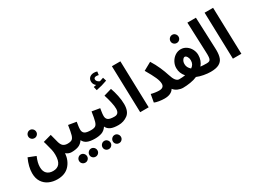

<svg xmlns="http://www.w3.org/2000/svg" viewBox="-54 -1590 3494 2626"><g transform="rotate(-30 1693.0 -277.0)"><path d="M717 -61Q717 -32 698.5 -13.5Q680 5 647 5Q623 5 600.5 -3.5Q578 -12 560 -29Q550 85 482.5 157.5Q415 230 294 230Q223 230 163.5 203.5Q104 177 68 122Q32 67 32 -16Q32 -116 87 -236L204 -190Q184 -143 175 -106.5Q166 -70 166 -35Q166 33 201.5 67.5Q237 102 299 102Q366 102 400 59.5Q434 17 434 -77Q434 -119 425.5 -157Q417 -195 397 -267L385 -307L515 -343Q537 -253 551 -206Q567 -156 593.5 -139.5Q620 -123 656 -123Q685 -123 701 -105.5Q717 -88 717 -61ZM237 -478Q237 -505 256 -524.5Q275 -544 302 -544Q328 -544 346.5 -524.5Q365 -505 365 -478Q365 -452 346.5 -433.5Q328 -415 302 -415Q274 -415 255.5 -433.5Q237 -452 237 -478Z M1088 -61Q1088 -30 1069.5 -12.5Q1051 5 1017 5Q939 5 895 -15Q851 -35 832 -77Q799 -28 753 -11.5Q707 5 645 5L655 -123Q702 -123 724.5 -137.5Q747 -152 760 -196Q773 -240 788 -342L913 -321Q912 -312 905.5 -274Q899 -236 899 -206Q899 -163 926.5 -143Q954 -123 1027 -123Q1056 -123 1072 -105.5Q1088 -88 1088 -61ZM672 160Q672 133 691 113.5Q710 94 737 94Q763 94 781.5 113.5Q800 133 800 160Q800 186 781.5 204.5Q763 223 737 223Q709 223 690.5 204.5Q672 186 672 160ZM835 160Q835 133 854 113.5Q873 94 900 94Q926 94 944.5 113.5Q963 133 963 160Q963 186 944.5 204.5Q926 223 900 223Q872 223 853.5 204.5Q835 186 835 160Z M1459 -61Q1459 -30 1440.5 -12.5Q1422 5 1388 5Q1310 5 1266 -15Q1222 -35 1203 -77Q1170 -28 1124 -11.5Q1078 5 1016 5L1026 -123Q1073 -123 1095.5 -137.5Q1118 -152 1131 -196Q1144 -240 1159 -342L1284 -321Q1283 -312 1276.5 -274Q1270 -236 1270 -206Q1270 -163 1297.5 -143Q1325 -123 1398 -123Q1427 -123 1443 -105.5Q1459 -88 1459 -61ZM1043 160Q1043 133 1062 113.5Q1081 94 1108 94Q1134 94 1152.5 113.5Q1171 133 1171 160Q1171 186 1152.5 204.5Q1134 223 1108 223Q1080 223 1061.5 204.5Q1043 186 1043 160ZM1206 160Q1206 133 1225 113.5Q1244 94 1271 94Q1297 94 1315.5 113.5Q1334 133 1334 160Q1334 186 1315.5 204.5Q1297 223 1271 223Q1243 223 1224.5 204.5Q1206 186 1206 160Z M1397 -123Q1469 -123 1469 -207Q1469 -250 1454.5 -314Q1440 -378 1420 -440L1543 -476Q1565 -416 1580.5 -342.5Q1596 -269 1596 -204Q1596 -89 1532.5 -42Q1469 5 1387 5ZM1542 -607Q1459 -576 1366 -558L1352 -616Q1385 -621 1394 -624Q1356 -653 1356 -699Q1356 -739 1382.5 -761.5Q1409 -784 1451 -784Q1462 -784 1476.5 -782Q1491 -780 1500 -776L1493 -723Q1473 -728 1457 -728Q1417 -728 1417 -697Q1417 -678 1431.5 -663.5Q1446 -649 1465 -642Q1512 -657 1525 -662Z M1709 -738H1843L1864 0H1730Z M2479 -61Q2479 -30 2460.5 -12.5Q2442 5 2408 5Q2368 5 2327.5 -12Q2287 -29 2262 -62Q2221 6 2114 6Q2073 6 2027 -1.5Q1981 -9 1957 -21L1979 -144Q2006 -136 2041.5 -131Q2077 -126 2103 -126Q2181 -126 2181 -190Q2181 -232 2154 -293.5Q2127 -355 2066 -459L2192 -529Q2238 -456 2270.5 -381.5Q2303 -307 2321 -249Q2341 -183 2365 -153Q2389 -123 2418 -123Q2447 -123 2463 -105.5Q2479 -88 2479 -61Z M2914 -61Q2914 -32 2895.5 -13.5Q2877 5 2843 5Q2794 5 2734.5 -6Q2675 -17 2631 -36Q2585 -15 2522.5 -5Q2460 5 2407 5L2416 -123Q2465 -123 2514 -130Q2458 -193 2458 -275Q2458 -324 2482.5 -369Q2507 -414 2548.5 -441.5Q2590 -469 2638 -469Q2687 -469 2726.5 -441.5Q2766 -414 2788 -371Q2810 -328 2810 -282Q2810 -193 2755 -128Q2801 -123 2853 -123Q2882 -123 2898 -105.5Q2914 -88 2914 -61ZM2583 -267Q2583 -238 2595 -214.5Q2607 -191 2632 -169Q2659 -187 2672 -211Q2685 -235 2685 -270Q2685 -301 2669.5 -326.5Q2654 -352 2635 -352Q2617 -352 2600 -327Q2583 -302 2583 -267ZM2573 -632Q2573 -659 2592 -678.5Q2611 -698 2638 -698Q2664 -698 2682.5 -678.5Q2701 -659 2701 -632Q2701 -606 2682.5 -587.5Q2664 -569 2638 -569Q2610 -569 2591.5 -587.5Q2573 -606 2573 -632Z M2851 -123Q2880 -123 2894.5 -131Q2909 -139 2915 -159Q2921 -179 2921 -219Q2921 -245 2920 -260L2901 -738H3036L3056 -248Q3057 -234 3057 -209Q3057 -138 3039.5 -91.5Q3022 -45 2975 -20Q2928 5 2842 5Z M3173 -738H3307L3328 0H3194Z"/></g></svg>

Font: Noto Sans Arabic Cond
Style: Bold
Weight: 700
Width: 3
Designer: Nadine Chahine
Foundry: Monotype Imaging Inc.
Version: Version 1.001